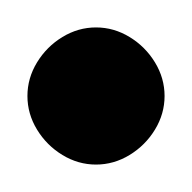

<svg xmlns="http://www.w3.org/2000/svg" viewBox="-20 -340 140 140"><path d="M0 -270Q0 -257 7 -245.5Q14 -234 25.5 -227Q37 -220 50 -220Q63 -220 74.5 -227Q86 -234 93 -245.5Q100 -257 100 -270Q100 -283 93 -294.5Q86 -306 74.5 -313Q63 -320 50 -320Q37 -320 25.5 -313Q14 -306 7 -294.5Q0 -283 0 -270Z"/></svg>

Font: Linefont
Style: Regular
Weight: 400
Monospace: yes
Version: Version 3.002;gftools[0.9.33]